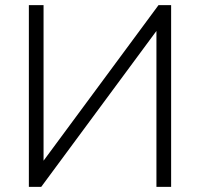

<svg xmlns="http://www.w3.org/2000/svg" viewBox="-20 -725 776 745"><path d="M92 0V-705H149V-73H128L595 -705H644V0H587V-632H607L140 0Z"/></svg>

Font: Nunito Sans 12pt Light
Style: Regular
Weight: 300
Designer: Vernon Adams
Foundry: Vernon Adams
Version: Version 3.101;gftools[0.9.27]